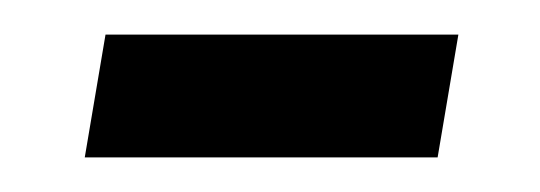

<svg xmlns="http://www.w3.org/2000/svg" viewBox="-20 -326 312 111"><path d="M29 -235 41 -306H245L233 -235Z"/></svg>

Font: Archivo Condensed Light
Style: Italic
Weight: 300
Width: 3
Italic angle: -10°
Designer: Hector Gatti
Foundry: Omnibus-Type
Version: Version 2.001